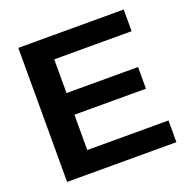

<svg xmlns="http://www.w3.org/2000/svg" viewBox="-123 -807 913 926"><g transform="rotate(-20 333.5 -344.0)"><path d="M66.9 0V-688H607.9V-576.7H210.9V-403.8H578.1V-292.5H210.9V-111.3H627.9V0Z"/></g></svg>

Font: TypoPRO Liberation Sans
Style: Bold
Weight: 700
Designer: Steve Matteson
Foundry: Ascender Corporation
Version: Version 2.00.1